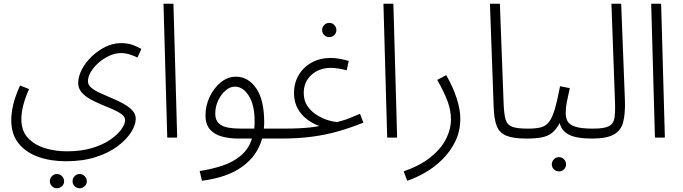

<svg xmlns="http://www.w3.org/2000/svg" viewBox="-20 -734 3641 1024"><path d="M40 -93Q40 -130 50 -174Q60 -218 87 -278L135 -259Q94 -168 94 -98Q94 -36 129 1.5Q164 39 219 56Q274 73 336 73Q413 73 471 55.5Q529 38 568 11Q607 -16 627 -44Q647 -72 647 -93Q647 -111 629 -124.5Q611 -138 582.5 -150.5Q554 -163 522 -176Q490 -189 461.5 -205Q433 -221 415 -242Q397 -263 397 -291Q397 -326 416.5 -363.5Q436 -401 469.5 -433Q503 -465 543 -484.5Q583 -504 625 -504Q664 -504 691.5 -493Q719 -482 734 -473L713 -427Q696 -436 672 -443.5Q648 -451 625 -451Q595 -451 564 -437Q533 -423 506.5 -400Q480 -377 464.5 -350.5Q449 -324 449 -300Q449 -281 467 -266Q485 -251 514.5 -237.5Q544 -224 576.5 -210.5Q609 -197 638 -181Q667 -165 685.5 -145.5Q704 -126 704 -101Q704 -69 680 -30Q656 9 608.5 45Q561 81 491.5 103.5Q422 126 331 126Q250 126 184 102.5Q118 79 79 30.5Q40 -18 40 -93ZM405 270Q389 270 378 259Q367 248 367 233Q367 217 378 205.5Q389 194 405 194Q420 194 431.5 205.5Q443 217 443 233Q443 248 431.5 259Q420 270 405 270ZM284 270Q268 270 257 259Q246 248 246 233Q246 217 257 205.5Q268 194 284 194Q299 194 310.5 205.5Q322 217 322 233Q322 248 310.5 259Q299 270 284 270Z M872 0 852 -714H905L925 0Z M1057 230 1045 178Q1111 168 1167.5 149Q1224 130 1265 95.5Q1306 61 1324 5H1249Q1205 5 1165 -5.5Q1125 -16 1100.5 -43Q1076 -70 1076 -119Q1076 -170 1098 -217Q1120 -264 1157 -294.5Q1194 -325 1238 -325Q1304 -325 1346.5 -263Q1389 -201 1389 -82Q1389 -65 1387 -48H1481Q1494 -48 1500 -40.5Q1506 -33 1506 -23Q1506 -13 1497 -4Q1488 5 1474 5H1378Q1353 96 1272.5 154.5Q1192 213 1057 230ZM1268 -48H1336Q1338 -66 1338 -86Q1338 -174 1307 -223Q1276 -272 1233 -272Q1207 -272 1183 -251.5Q1159 -231 1143.5 -198Q1128 -165 1128 -128Q1128 -94 1146.5 -76.5Q1165 -59 1196.5 -53.5Q1228 -48 1268 -48Z M1474 5 1481 -48Q1540 -48 1577.5 -50Q1615 -52 1640 -55Q1665 -58 1684 -62Q1651 -73 1619.5 -96Q1588 -119 1568 -154.5Q1548 -190 1548 -238Q1548 -291 1573 -333.5Q1598 -376 1642.5 -400.5Q1687 -425 1744 -425Q1769 -425 1794 -420Q1819 -415 1840 -409L1829 -359Q1810 -364 1787.5 -368Q1765 -372 1744 -372Q1683 -372 1641.5 -335Q1600 -298 1600 -238Q1600 -196 1620.5 -167Q1641 -138 1671.5 -119.5Q1702 -101 1731 -92.5Q1760 -84 1778 -83Q1800 -89 1813.5 -93Q1827 -97 1845.5 -104.5Q1864 -112 1900 -127L1918 -80Q1851 -53 1785 -34Q1719 -15 1644 -5Q1569 5 1474 5ZM1737 -536Q1720 -536 1709 -547Q1698 -558 1698 -574Q1698 -589 1709 -600.5Q1720 -612 1737 -612Q1752 -612 1763 -600.5Q1774 -589 1774 -574Q1774 -558 1763 -547Q1752 -536 1737 -536Z M2045 0 2025 -714H2078L2098 0Z M2152 230 2133 180Q2219 150 2275 105.5Q2331 61 2358 8.5Q2385 -44 2385 -97Q2385 -146 2367 -194Q2349 -242 2312 -308L2360 -333Q2396 -270 2415.5 -210Q2435 -150 2435 -102Q2435 -34 2408 20.5Q2381 75 2338.5 117Q2296 159 2246.5 187Q2197 215 2152 230Z M2789 5Q2718 5 2681 -10Q2644 -25 2629.5 -61.5Q2615 -98 2613 -161L2593 -714H2646L2666 -182Q2668 -126 2676.5 -97Q2685 -68 2711.5 -58Q2738 -48 2795 -48Q2809 -48 2815 -40.5Q2821 -33 2821 -23Q2821 -13 2811.5 -4Q2802 5 2789 5Z M2789 5 2796 -48Q2837 -48 2863.5 -54.5Q2890 -61 2907.5 -83Q2925 -105 2938.5 -150.5Q2952 -196 2967 -274L3019 -264Q3010 -223 3003.5 -192Q2997 -161 2997 -132Q2997 -108 3006 -89Q3015 -70 3046.5 -59Q3078 -48 3143 -48Q3157 -48 3163 -40.5Q3169 -33 3169 -23Q3169 -13 3159.5 -4Q3150 5 3137 5Q3054 5 3014 -16Q2974 -37 2965 -78Q2946 -42 2923 -24.5Q2900 -7 2867.5 -1Q2835 5 2789 5ZM2962 180Q2945 180 2934 169Q2923 158 2923 143Q2923 127 2934 115.5Q2945 104 2962 104Q2977 104 2988 115.5Q2999 127 2999 143Q2999 158 2988 169Q2977 180 2962 180Z M3137 5 3144 -48Q3202 -48 3227 -61Q3252 -74 3257 -105Q3262 -136 3260 -190L3241 -714H3293L3313 -196Q3315 -127 3303.5 -82.5Q3292 -38 3253.5 -16.5Q3215 5 3137 5Z M3473 0 3453 -714H3506L3526 0Z"/></svg>

Font: Noto Sans Arabic UI Lt
Style: Regular
Weight: 300
Designer: Monotype Design Team, Nadine Chahine and Nizar Qandah
Foundry: Monotype Imaging Inc.
Version: Version 2.010; ttfautohint (v1.8.4.7-5d5b)